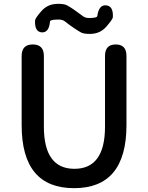

<svg xmlns="http://www.w3.org/2000/svg" viewBox="-20 -969 773 1002"><path d="M93 -316V-677Q93 -737 151 -737Q209 -737 209 -677V-308Q209 -88 368.5 -88Q528 -88 528 -308V-677Q528 -737 584 -737Q640 -737 640 -677V-316Q640 13 366.5 13Q93 13 93 -316ZM449 -792Q417 -792 403 -799.5Q389 -807 367 -822Q344 -837 319 -857Q307 -867 286 -867Q242 -867 241 -857Q236 -798 198 -800Q160 -803 163 -862Q163 -873 196 -911Q229 -949 283 -949Q314 -949 328 -942Q342 -935 364 -920Q386 -905 411 -886Q424 -875 445 -875Q487 -875 488 -886Q496 -945 534 -941Q572 -938 569 -879Q568 -868 535 -830Q502 -792 449 -792Z"/></svg>

Font: Resource Han Rounded JP Medium
Style: Regular
Weight: 500
Designer: Cyano Hao (round all glyphs); Ryoko NISHIZUKA 西塚涼子 (kana, bopomofo & ideographs); Paul D. Hunt (Latin, Greek & Cyrillic)
Foundry: Cyano Hao
Version: 0.990